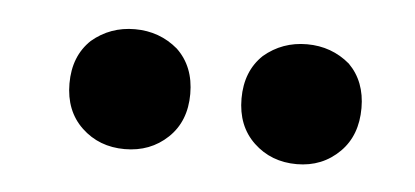

<svg xmlns="http://www.w3.org/2000/svg" viewBox="-27 -728 452 209"><g transform="rotate(5 199.5 -623.5)"><path d="M349 -577Q330 -558 302 -558Q274 -558 255 -576Q236 -594 236 -624Q236 -654 255 -672Q275 -689 302 -689Q329 -689 349 -672Q367 -654 367 -625Q367 -595 349 -577ZM67 -672Q87 -689 114 -689Q141 -689 161 -672Q180 -654 180 -624Q180 -594 161 -576Q142 -558 114 -558Q86 -558 67 -576Q48 -594 48 -624Q48 -654 67 -672Z"/></g></svg>

Font: Rilu
Style: Bold
Weight: 500
Designer: Alí Sinisterra
Foundry: Alí Sinisterra
Version: ""